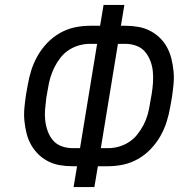

<svg xmlns="http://www.w3.org/2000/svg" viewBox="-20 -755 790 775"><path d="M277 0 291 -84H273Q246 -84 220.5 -88.5Q195 -93 173 -104.5Q151 -116 134 -133Q117 -150 105 -171.5Q93 -193 87 -217.5Q81 -242 78.5 -267.5Q76 -293 78.5 -319.5Q81 -346 85 -373L92 -412Q97 -442 106.5 -472Q116 -502 132 -530Q148 -558 171 -582Q194 -606 222.5 -622Q251 -638 281.5 -644.5Q312 -651 343 -651H384L398 -735H482L468 -651H486Q513 -651 538.5 -646.5Q564 -642 586 -630.5Q608 -619 625.5 -602Q643 -585 654.5 -563.5Q666 -542 672 -517.5Q678 -493 680.5 -467.5Q683 -442 680.5 -415.5Q678 -389 674 -362L667 -323Q662 -293 652.5 -263Q643 -233 627 -205Q611 -177 588 -153Q565 -129 536.5 -113Q508 -97 477.5 -90.5Q447 -84 416 -84H375L361 0ZM273 -157H303L372 -578H343Q321 -578 299.5 -572Q278 -566 258.5 -553.5Q239 -541 224.5 -522.5Q210 -504 200 -484Q190 -464 183.5 -442.5Q177 -421 174 -400L167 -361Q164 -337 162 -314Q160 -291 162.5 -269Q165 -247 172.5 -226Q180 -205 193.5 -189Q207 -173 228 -165Q249 -157 273 -157ZM387 -157H416Q438 -157 459.5 -163Q481 -169 500.5 -181.5Q520 -194 534.5 -212.5Q549 -231 559.5 -251Q570 -271 576 -292.5Q582 -314 585 -335L592 -374Q596 -398 597.5 -421Q599 -444 597 -466Q595 -488 587 -509Q579 -530 565.5 -546Q552 -562 531 -570Q510 -578 486 -578H456Z"/></svg>

Font: Iosevka Aile
Style: Italic
Weight: 400
Italic angle: -9°
Designer: Belleve Invis
Foundry: Belleve Invis
Version: Version 28.0.1; ttfautohint (v1.8.4)